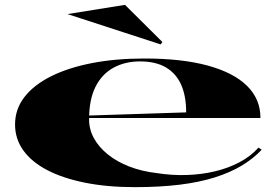

<svg xmlns="http://www.w3.org/2000/svg" viewBox="-20 -756 1144 791"><path d="M575 -515Q729 -515 835.5 -486Q942 -457 997.5 -402.5Q1053 -348 1053 -270H345V-280L747 -293Q747 -360 726.5 -406.5Q706 -453 664 -478Q622 -503 557 -503Q495 -503 447.5 -477Q400 -451 373.5 -398.5Q347 -346 347 -264Q347 -223 367 -186.5Q387 -150 424 -120Q461 -90 512.5 -70Q564 -50 625 -43Q688 -33 749 -35Q810 -37 865 -50Q920 -63 966.5 -87.5Q1013 -112 1045 -148L1058 -139Q1023 -102 975.5 -73.5Q928 -45 864.5 -25Q801 -5 719.5 5Q638 15 535 15Q421 15 329.5 -3.5Q238 -22 174 -55.5Q110 -89 76 -136.5Q42 -184 42 -243Q42 -306 80.5 -356Q119 -406 190 -441.5Q261 -477 358.5 -496Q456 -515 575 -515ZM642 -573 258 -698 495 -736 649 -583Z"/></svg>

Font: Kalnia Expanded Medium
Style: Regular
Weight: 500
Width: 7
Designer: Frida Medrano
Foundry: Frida Medrano
Version: Version 1.105